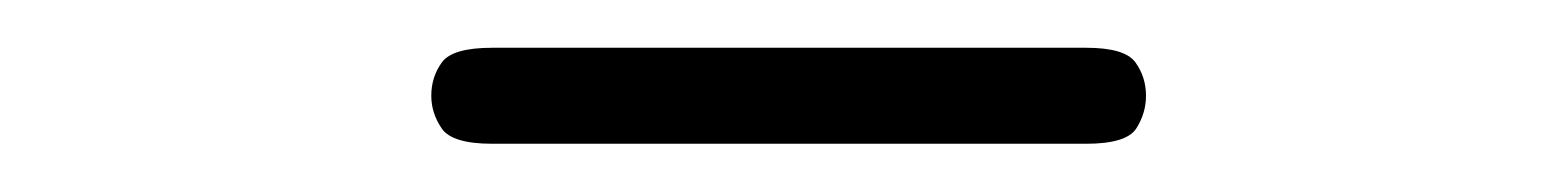

<svg xmlns="http://www.w3.org/2000/svg" viewBox="-20 -264 645 80"><path d="M185.1 -204.1Q168.5 -204.1 164.1 -210.4Q159.7 -216.8 159.7 -224.1Q159.7 -231.9 164.1 -238Q168.5 -244.1 185.1 -244.1H432.6Q448.7 -244.1 453.1 -238Q457.5 -231.9 457.5 -224.1Q457.5 -216.8 453.4 -210.4Q449.2 -204.1 432.6 -204.1Z"/></svg>

Font: Cutive Mono
Style: Regular
Weight: 400
Designer: Vernon Adams
Foundry: Vernon Adams
Version: Version 1.110; ttfautohint (v1.8.4.7-5d5b)